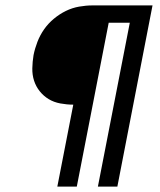

<svg xmlns="http://www.w3.org/2000/svg" viewBox="-20 -690 590 710"><path d="M192 0 251 -303Q227 -303 203 -307.5Q179 -312 160 -323.5Q141 -335 127 -352.5Q113 -370 106 -391.5Q99 -413 99.5 -437.5Q100 -462 104 -486Q109 -511 118.5 -535.5Q128 -560 143 -581.5Q158 -603 179 -620.5Q200 -638 223.5 -649.5Q247 -661 272.5 -665.5Q298 -670 322 -670H544L414 0H342L460 -606H382L264 0Z"/></svg>

Font: Lode
Style: Italic
Weight: 400
Italic angle: -11°
Monospace: yes
Designer: Belleve Invis
Foundry: Belleve Invis
Version: Version 29.2.0; ttfautohint (v1.8.3)